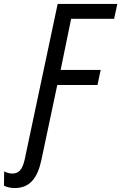

<svg xmlns="http://www.w3.org/2000/svg" viewBox="-121 -734 612 969"><path d="M-47 215C29 215 68 166 88 73L168 -305H371L387 -381H185L238 -639H455L471 -714H170L4 69C-7 120 -25 142 -59 142C-73 142 -88 137 -100 131L-101 203C-88 210 -69 215 -47 215Z"/></svg>

Font: Noto Sans Display SemiCondensed
Style: Italic
Weight: 400
Width: 4
Italic angle: -12°
Designer: Monotype Design Team
Foundry: Monotype Imaging Inc.
Version: Version 1.900